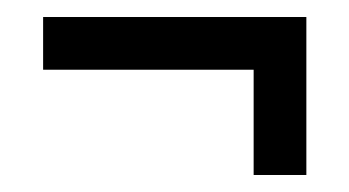

<svg xmlns="http://www.w3.org/2000/svg" viewBox="-20 -364 415 228"><path d="M281.2 -281.2H31.2V-343.8H343.8V-156.2H281.2Z"/></svg>

Font: Juliett
Style: Regular
Weight: 400
Designer: GGBotNet
Foundry: GGBotNet
Version: 0.60